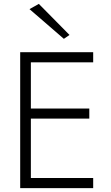

<svg xmlns="http://www.w3.org/2000/svg" viewBox="-20 -969 574 989"><path d="M132 -922 180 -949 338 -789 309 -769ZM84 -700H460V-648H139V-410H440V-358H139V-52H460V0H84Z"/></svg>

Font: Jost* Light
Style: Regular
Weight: 300
Version: Version 3.7